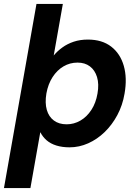

<svg xmlns="http://www.w3.org/2000/svg" viewBox="-36 -740 708 980"><path d="M-15.8 220 150.2 -720H284.8L238.2 -456.9Q257 -479.4 282.3 -497.7Q307.5 -516.1 340.2 -527.1Q372.8 -538 412.5 -538Q485.2 -538 531.7 -502Q578.1 -466 595.9 -403.7Q613.7 -341.4 599.7 -262Q589.7 -202.6 562.9 -152.6Q536.1 -102.6 498.1 -65.8Q460.1 -29 414.1 -8.5Q368.1 12 319.2 12Q281.5 12 251.9 2.8Q222.4 -6.3 202.1 -23.8Q181.9 -41.3 169.7 -65.4L119.2 220ZM304 -105.5Q341.6 -105.5 374.4 -124.5Q407.2 -143.4 430.3 -178.9Q453.5 -214.5 461.6 -262.4Q470.2 -310.9 459.3 -346.5Q448.5 -382 422.9 -401.2Q397.4 -420.5 359.8 -420.5Q320.9 -420.5 288.1 -401.2Q255.3 -382 232.4 -346.5Q209.4 -310.9 200.8 -263Q192.7 -214.5 202.9 -179.2Q213 -144 239.1 -124.8Q265.1 -105.5 304 -105.5Z"/></svg>

Font: DM Sans 9pt
Style: Italic
Weight: 400
Italic angle: -10°
Designer: Colophon Foundry, Jonny Pinhorn
Foundry: Colophon Foundry
Version: Version 4.004